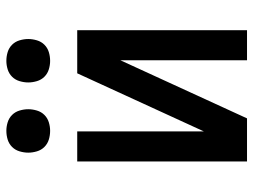

<svg xmlns="http://www.w3.org/2000/svg" viewBox="-114 -662 777 588"><g transform="rotate(-90 274.0 -368.5)"><path d="M73 0V-520H165V-132L343 -520H475V0H383V-388L205 0ZM381 -603Q368 -603 355 -607Q342 -611 332.5 -620.5Q323 -630 319 -643.5Q315 -657 315 -670Q315 -683 319 -696.5Q323 -710 332.5 -719.5Q342 -729 355 -733Q368 -737 381 -737Q395 -737 408 -733Q421 -729 430.5 -719.5Q440 -710 444 -696.5Q448 -683 448 -670Q448 -657 444 -643.5Q440 -630 430.5 -620.5Q421 -611 408 -607Q395 -603 381 -603ZM167 -603Q153 -603 140 -607Q127 -611 117.5 -620.5Q108 -630 104 -643.5Q100 -657 100 -670Q100 -683 104 -696.5Q108 -710 117.5 -719.5Q127 -729 140 -733Q153 -737 167 -737Q180 -737 193 -733Q206 -729 215.5 -719.5Q225 -710 229 -696.5Q233 -683 233 -670Q233 -657 229 -643.5Q225 -630 215.5 -620.5Q206 -611 193 -607Q180 -603 167 -603Z"/></g></svg>

Font: Iosevka Semi-Condensed Medium
Style: Regular
Weight: 500
Monospace: yes
Designer: Belleve Invis
Foundry: Belleve Invis
Version: Version 27.3.5